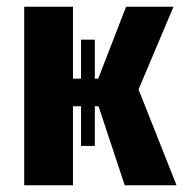

<svg xmlns="http://www.w3.org/2000/svg" viewBox="-20 -551 547 571"><path d="M505 0H351L273 -235H262V-117H221V-235H197V0H52V-531H197V-317H221V-433H262V-317H272L355 -531H496L392 -285Z"/></svg>

Font: Fira Sans Condensed
Style: Bold
Weight: 700
Width: 3
Designer: bBox Type GmbH & Carrois Corporate GbR & Edenspiekermann AG
Foundry: bBox Type GmbH & Carrois Corporate GbR & Edenspiekermann AG
Version: Version 4.301